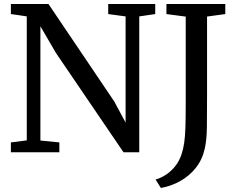

<svg xmlns="http://www.w3.org/2000/svg" viewBox="-20 -763 1186 962"><path d="M114.1 -59.6V-680.8Q101.1 -683 87.6 -684.9Q74.2 -686.8 61 -688.8Q47.9 -690.9 34.5 -692.5V-743H222.8L552.5 -254.5L609.3 -148.9V-680.8L522.2 -692.5V-743H757.8V-692.5L677.7 -680.8V0H598.8L259.7 -498.5L182.4 -631.4V-59L277.4 -49.5V0H34.5V-49.5ZM759.5 136.6Q787.3 128.6 813.1 111.3Q838.9 94 859.1 68.1Q879.3 42.2 890.2 8.2Q898.7 -18 903 -48.1Q907.3 -78.3 908.9 -122.8Q910.5 -167.2 910.5 -235.5V-679.8L813.9 -692.5V-743H1108.8V-692.5L1017.4 -680.1V-275Q1017.4 -188.8 1016.6 -125.6Q1015.8 -62.4 1006.2 -19.2Q993.7 37.1 961 78.1Q928.3 119.1 882.6 144.5Q836.9 169.8 786.1 178.8Z"/></svg>

Font: Merriweather 7pt Light
Style: Regular
Weight: 300
Designer: Eben Sorkin
Foundry: Eben Sorkin
Version: Version 2.200;gftools[0.9.31]